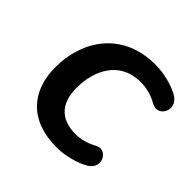

<svg xmlns="http://www.w3.org/2000/svg" viewBox="-137 -624 759 759"><g transform="rotate(45 243.0 -244.0)"><path d="M276 10C321 10 378 -4 414 -26C468 -59 426 -130 382 -105C349 -87 319 -80 292 -80C202 -80 165 -133 165 -213C165 -308 210 -408 328 -408C362 -408 393 -400 424 -382C474 -354 516 -432 454 -466C419 -485 369 -498 321 -498C133 -498 48 -356 48 -212C48 -80 123 10 276 10Z"/></g></svg>

Font: SN Pro Semibold
Style: Italic
Weight: 600
Italic angle: -9°
Designer: Tobias Whetton
Foundry: Supernotes
Version: Version 1.001;Glyphs 3.2 (3249)